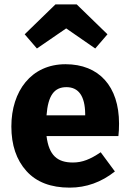

<svg xmlns="http://www.w3.org/2000/svg" viewBox="-20 -842 592 879"><path d="M283 -712 416 -620 472 -685 331 -822H234L93 -685L149 -620ZM525 -276C525 -447 433 -548 280 -548C123 -548 32 -425 32 -263C32 -178 55 -110 101 -59C147 -8 213 17 299 17C375 17 444 -8 506 -57L441 -145C394 -113 357 -98 314 -98C243 -98 204 -130 193 -219H522C524 -235 525 -254 525 -276ZM370 -314H193C200 -406 229 -443 284 -443C340 -443 369 -402 370 -321Z"/></svg>

Font: Fira Sans
Style: Bold
Weight: 700
Designer: Carrois Corporate & Edenspiekermann AG
Foundry: Carrois Corporate GbR & Edenspiekermann AG
Version: Version 4.203